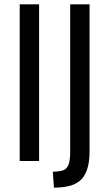

<svg xmlns="http://www.w3.org/2000/svg" viewBox="-20 -748 509 892"><path d="M71.6 -728H161.6V0H71.6ZM225.6 49.8Q254.4 49.2 272.1 43.7Q289.7 38.2 297.9 18.2Q306.1 -1.7 306.1 -44.5V-728H396.1V-45.3Q396.1 9.9 383.2 43.5Q370.4 77.2 348.2 94.1Q325.9 111.1 295.7 117.4Q265.4 123.8 230.5 123.8Z"/></svg>

Font: Murecho Thin
Style: Regular
Weight: 100
Designer: Neil Summerour
Foundry: Positype
Version: Version 1.010